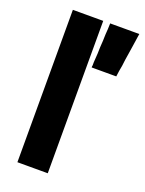

<svg xmlns="http://www.w3.org/2000/svg" viewBox="-142 -809 671 888"><g transform="rotate(20 193.0 -365.0)"><path d="M58.6 0Q58.6 -26.4 58.6 -51.8Q58.6 -78.1 58.6 -104.5Q58.6 -161.1 58.6 -217.8Q58.6 -275.4 58.6 -332Q58.6 -388.7 58.6 -446.3Q58.6 -502.9 58.6 -559.6Q58.6 -604.5 58.6 -649.4Q58.6 -695.3 58.6 -740.2Q61.5 -740.2 64.5 -740.2Q66.4 -740.2 69.3 -740.2Q84 -740.2 98.6 -740.2Q113.3 -740.2 127.9 -740.2Q137.7 -740.2 147.5 -740.2Q158.2 -740.2 168 -740.2Q177.7 -740.2 187.5 -740.2Q198.2 -740.2 208 -740.2Q208 -737.3 208 -735.4Q208 -732.4 208 -730.5Q208 -647.5 208 -564.5Q208 -481.4 208 -398.4Q208 -340.8 208 -284.2Q208 -227.5 208 -169.9Q208 -125 208 -80.1Q208 -35.2 208 9.8Q205.1 9.8 203.1 9.8Q200.2 9.8 198.2 9.8Q183.6 9.8 168.9 9.8Q154.3 9.8 139.6 9.8Q128.9 9.8 119.1 9.8Q109.4 9.8 98.6 9.8Q88.9 9.8 79.1 9.8Q69.3 9.8 58.6 9.8Q58.6 7.8 58.6 4.9Q58.6 2.9 58.6 0ZM232.4 -530.3Q232.4 -538.1 232.4 -544.9Q233.4 -551.8 233.4 -559.6Q234.4 -574.2 235.4 -589.8Q235.4 -605.5 236.3 -621.1Q237.3 -636.7 238.3 -652.3Q239.3 -668 239.3 -683.6Q240.2 -698.2 241.2 -711.9Q242.2 -725.6 242.2 -740.2Q245.1 -740.2 247.1 -740.2Q250 -740.2 252 -740.2Q265.6 -740.2 279.3 -740.2Q293.9 -740.2 307.6 -740.2Q317.4 -740.2 326.2 -740.2Q335.9 -740.2 345.7 -740.2Q355.5 -740.2 365.2 -740.2Q375 -740.2 385.7 -740.2Q385.7 -740.2 385.7 -740.2Q384.8 -736.3 383.8 -728.5Q380.9 -706.1 377 -682.6Q374 -660.2 370.1 -637.7Q368.2 -622.1 365.2 -606.4Q363.3 -590.8 361.3 -575.2Q358.4 -561.5 356.4 -547.9Q354.5 -534.2 352.5 -519.5Q350.6 -519.5 348.6 -519.5Q345.7 -519.5 343.8 -519.5Q332 -519.5 321.3 -519.5Q309.6 -519.5 297.9 -519.5Q290 -519.5 281.2 -519.5Q273.4 -519.5 265.6 -519.5Q256.8 -519.5 249 -519.5Q240.2 -519.5 231.4 -519.5Q231.4 -522.5 231.4 -525.4Q231.4 -528.3 232.4 -530.3Z"/></g></svg>

Font: LeFont
Style: Bold
Weight: 800
Designer: Leryon MEDIA
Version: Version 1.0